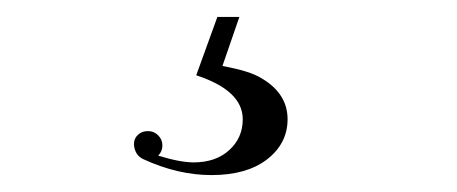

<svg xmlns="http://www.w3.org/2000/svg" viewBox="-20 -20 540 227"><path d="M243 58Q259 61 270.5 64.5Q282 68 290 73Q320 91 320 121Q320 150 295 169Q271 187 230 187Q190 187 149 168Q143 165 140.5 159.5Q138 154 138.5 148.5Q139 143 143.5 139Q148 135 155 135Q162 135 167 140Q172 145 172 152Q172 159 167 164Q193 172 209 172Q235 172 251 157.5Q267 143 267 121Q267 87 212 69L237 0H263Z"/></svg>

Font: Wachinanga
Style: Regular
Weight: 400
Designer: deFharo
Foundry: deFharo
Version: Wachinanga: Version 2.001 2013